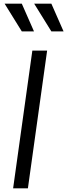

<svg xmlns="http://www.w3.org/2000/svg" viewBox="-20 -1019 364 1039"><path d="M164 -849 98 -999H5L98 -849ZM324 -849 258 -999H165L258 -849ZM131 0 235 -745H155L51 0Z"/></svg>

Font: Plus Jakarta Sans
Style: Italic
Weight: 400
Italic angle: -8°
Designer: Gumpita Rahayu
Foundry: Tokotype
Version: Version 2.071;gftools[0.9.30]